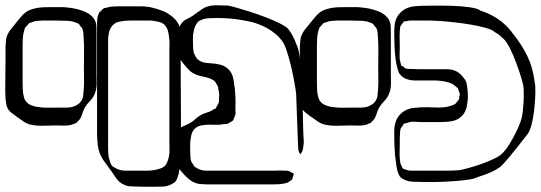

<svg xmlns="http://www.w3.org/2000/svg" viewBox="-41 -649 2056 730"><path d="M326 -523V-374Q326 -355 326.5 -333Q327 -311 319 -292Q313 -277 301 -265Q289 -253 281 -239Q276 -230 273 -219.5Q270 -209 265 -200Q264 -197 261 -194Q258 -191 256 -189L250 -182Q248 -181 244.5 -180Q241 -179 238 -177Q222 -171 204 -171.5Q186 -172 169 -172Q147 -172 125 -171Q103 -170 81 -174Q63 -177 48.5 -187Q34 -197 20 -207Q13 -212 4.5 -218.5Q-4 -225 -9 -232Q-15 -241 -17 -252.5Q-19 -264 -20 -274Q-21 -289 -21 -317.5Q-21 -346 -20.5 -374Q-20 -402 -20 -417V-473Q-19 -481 -18.5 -490.5Q-18 -500 -16 -508Q-11 -523 -1 -536Q9 -549 19 -561Q26 -569 33 -578Q40 -587 47 -594Q62 -609 84 -615Q106 -621 127.5 -621.5Q149 -622 164 -622H193Q208 -622 231.5 -618.5Q255 -615 278 -606Q301 -597 313 -582Q315 -579 317 -576.5Q319 -574 320 -571Q325 -561 325.5 -548.5Q326 -536 326 -523ZM278 -393Q278 -416 278.5 -449.5Q279 -483 277 -505Q277 -513 276 -523Q275 -533 272 -540Q271 -543 268 -546Q265 -549 263 -551Q262 -553 261 -555Q260 -557 258 -558Q256 -560 253 -561Q250 -562 248 -563Q231 -570 211 -570Q189 -571 166.5 -571Q144 -571 121 -571Q111 -570 100.5 -569.5Q90 -569 79 -564Q77 -563 74 -562.5Q71 -562 69 -560L63 -553Q61 -551 58.5 -548.5Q56 -546 54 -543Q53 -541 52.5 -538Q52 -535 51 -533Q47 -520 46 -506.5Q45 -493 45 -480V-339Q45 -324 45.5 -309Q46 -294 50 -280Q52 -272 54 -269Q61 -257 73 -251Q85 -245 98 -243Q121 -239 145 -239.5Q169 -240 191 -240Q202 -240 214 -240Q226 -240 236 -243Q246 -246 255.5 -252.5Q265 -259 270 -269Q275 -277 275.5 -287Q276 -297 277 -305Q279 -327 278.5 -348.5Q278 -370 278 -393Z M646 -419Q646 -410 646 -375.5Q646 -341 646.5 -295Q647 -249 647 -202.5Q647 -156 647 -121.5Q647 -87 646 -78Q646 -64 645 -49.5Q644 -35 643 -21Q642 -13 641 -4Q640 5 638 13Q636 21 632.5 30Q629 39 621 46Q620 47 617 48Q614 49 612 51Q596 60 576 60.5Q556 61 538 61Q521 61 503.5 61Q486 61 469 60Q459 60 449.5 59Q440 58 432 54Q411 45 398.5 25.5Q386 6 373 -11Q367 -20 360 -29Q353 -38 347 -48Q334 -71 331 -96Q328 -121 328 -143V-534Q328 -545 328 -557Q328 -569 329 -580Q330 -585 332 -591Q334 -597 336 -601Q337 -604 342 -606Q344 -608 346.5 -611.5Q349 -615 352 -616Q355 -619 362 -619Q373 -623 384.5 -624Q396 -625 407 -625H471Q484 -625 496.5 -625Q509 -625 522 -623Q530 -622 539 -619.5Q548 -617 556 -615Q569 -611 581.5 -606Q594 -601 604 -593Q612 -588 621 -579.5Q630 -571 635 -562Q642 -550 643.5 -535.5Q645 -521 646 -507Q647 -485 646.5 -463.5Q646 -442 646 -419ZM480 0Q497 0 515 0Q533 0 549 -3Q557 -5 566 -7.5Q575 -10 582 -15Q589 -20 593 -28.5Q597 -37 599 -45Q604 -62 603.5 -80.5Q603 -99 603 -116V-454Q603 -467 603.5 -479.5Q604 -492 602 -505Q601 -519 597 -533Q593 -547 582 -557Q575 -563 565 -565.5Q555 -568 547 -569Q537 -571 527 -571Q517 -571 507 -571H456Q436 -571 414 -567Q392 -563 380 -543Q375 -535 373 -523Q370 -511 370 -498Q370 -485 370 -472V-86Q370 -77 370.5 -67.5Q371 -58 373 -49Q375 -41 378 -31.5Q381 -22 388 -16Q390 -14 393 -13Q396 -12 398 -10Q415 0 437 0Q459 0 480 0Z M1092 -101Q1091 -124 1090 -155Q1089 -186 1088 -208L1085 -292Q1084 -303 1079 -332Q1074 -361 1066 -395.5Q1058 -430 1048 -459Q1038 -488 1027 -499Q1021 -507 1014.5 -513Q1008 -519 1000 -525Q990 -533 978 -540Q966 -547 954 -552Q932 -562 906 -567.5Q880 -573 857 -576Q835 -579 810 -580Q785 -581 762 -580Q752 -580 741.5 -578.5Q731 -577 722 -572Q720 -571 717.5 -570Q715 -569 713 -567Q711 -566 709.5 -563Q708 -560 706 -558Q700 -549 697.5 -539Q695 -529 693 -518Q692 -497 693 -475Q693 -465 694.5 -455Q696 -445 701 -437Q703 -434 705 -430.5Q707 -427 709 -425Q717 -417 729 -413Q737 -410 747 -409.5Q757 -409 766 -408Q783 -407 800 -402Q817 -397 829 -384Q839 -374 843.5 -359.5Q848 -345 849 -331Q853 -309 854 -282Q855 -255 854 -232Q854 -228 854.5 -221.5Q855 -215 853 -210Q852 -207 850.5 -204Q849 -201 848 -198Q847 -197 846.5 -194.5Q846 -192 844 -190L838 -186Q835 -185 832 -183Q829 -181 826 -179Q823 -178 818.5 -177.5Q814 -177 810 -177Q795 -174 779.5 -174.5Q764 -175 749 -175Q742 -174 734 -173.5Q726 -173 720 -171Q696 -164 688 -141Q687 -139 686.5 -135Q686 -131 685 -128Q682 -115 682 -101.5Q682 -88 682 -75Q683 -65 683 -54.5Q683 -44 686 -35Q688 -33 689.5 -30.5Q691 -28 692 -25Q694 -24 695 -21Q696 -18 698 -16Q700 -14 703.5 -12.5Q707 -11 709 -9Q725 0 745 0Q765 0 783 0H993Q1005 0 1017 -0.5Q1029 -1 1041 0Q1045 0 1049 0Q1053 0 1057 1L1071 9Q1073 10 1074 10Q1075 10 1076 12Q1077 13 1074 18Q1073 21 1072 26Q1071 31 1069 34Q1068 35 1066 36Q1064 37 1062 39Q1060 40 1057 42.5Q1054 45 1051 46Q1048 47 1044.5 47.5Q1041 48 1038 49Q1028 51 1018 51.5Q1008 52 998 52H745Q736 51 727 51Q718 51 710 49Q691 44 677 32Q663 20 651 6Q645 -1 639.5 -8.5Q634 -16 630 -23Q625 -34 623.5 -47Q622 -60 622 -73Q622 -84 622 -94.5Q622 -105 623 -116Q624 -124 626 -133Q628 -142 632 -149Q641 -163 657 -169.5Q673 -176 686 -184Q695 -190 703 -197.5Q711 -205 720 -210Q731 -217 744 -220.5Q757 -224 768 -231Q770 -233 774 -234.5Q778 -236 780 -237L783 -245Q785 -248 787 -251Q789 -254 790 -257Q792 -262 792 -268Q792 -274 792 -279Q793 -287 792 -295Q791 -303 789 -310Q789 -318 787 -321Q786 -323 784.5 -326Q783 -329 781 -331Q779 -337 775 -340Q774 -342 772 -343Q770 -344 768 -345Q762 -349 756.5 -351Q751 -353 743 -355Q730 -358 717 -361Q704 -364 693 -371Q686 -375 680 -380.5Q674 -386 669 -392Q660 -402 652 -412.5Q644 -423 639 -436Q634 -451 633 -466.5Q632 -482 632 -497Q632 -513 635.5 -530Q639 -547 649 -560Q657 -571 670 -577Q683 -583 693 -590Q705 -598 716 -606.5Q727 -615 739 -621Q759 -629 781.5 -629Q804 -629 824 -628Q833 -627 856 -620.5Q879 -614 909 -604.5Q939 -595 969 -583.5Q999 -572 1022 -560.5Q1045 -549 1054 -540Q1075 -513 1086 -480Q1094 -465 1097.5 -438.5Q1101 -412 1103 -385.5Q1105 -359 1106 -344Q1107 -333 1108 -302.5Q1109 -272 1110 -236Q1111 -200 1111.5 -169.5Q1112 -139 1113 -128Q1114 -119 1114 -110Q1114 -101 1112 -92Q1112 -82 1108 -73L1102 -64Q1102 -61 1101 -61Q1101 -61 1099.5 -64.5Q1098 -68 1097 -68Q1093 -76 1093 -83.5Q1093 -91 1092 -101Z M1445 -523V-374Q1445 -355 1445.5 -333Q1446 -311 1438 -292Q1432 -277 1420 -265Q1408 -253 1400 -239Q1395 -230 1392 -219.5Q1389 -209 1384 -200Q1383 -197 1380 -194Q1377 -191 1375 -189L1369 -182Q1367 -181 1363.5 -180Q1360 -179 1357 -177Q1341 -171 1323 -171.5Q1305 -172 1288 -172Q1266 -172 1244 -171Q1222 -170 1200 -174Q1182 -177 1167.5 -187Q1153 -197 1139 -207Q1132 -212 1123.5 -218.5Q1115 -225 1110 -232Q1104 -241 1102 -252.5Q1100 -264 1099 -274Q1098 -289 1098 -317.5Q1098 -346 1098.5 -374Q1099 -402 1099 -417V-473Q1100 -481 1100.5 -490.5Q1101 -500 1103 -508Q1108 -523 1118 -536Q1128 -549 1138 -561Q1145 -569 1152 -578Q1159 -587 1166 -594Q1181 -609 1203 -615Q1225 -621 1246.5 -621.5Q1268 -622 1283 -622H1312Q1327 -622 1350.5 -618.5Q1374 -615 1397 -606Q1420 -597 1432 -582Q1434 -579 1436 -576.5Q1438 -574 1439 -571Q1444 -561 1444.5 -548.5Q1445 -536 1445 -523ZM1397 -393Q1397 -416 1397.5 -449.5Q1398 -483 1396 -505Q1396 -513 1395 -523Q1394 -533 1391 -540Q1390 -543 1387 -546Q1384 -549 1382 -551Q1381 -553 1380 -555Q1379 -557 1377 -558Q1375 -560 1372 -561Q1369 -562 1367 -563Q1350 -570 1330 -570Q1308 -571 1285.5 -571Q1263 -571 1240 -571Q1230 -570 1219.5 -569.5Q1209 -569 1198 -564Q1196 -563 1193 -562.5Q1190 -562 1188 -560L1182 -553Q1180 -551 1177.5 -548.5Q1175 -546 1173 -543Q1172 -541 1171.5 -538Q1171 -535 1170 -533Q1166 -520 1165 -506.5Q1164 -493 1164 -480V-339Q1164 -324 1164.5 -309Q1165 -294 1169 -280Q1171 -272 1173 -269Q1180 -257 1192 -251Q1204 -245 1217 -243Q1240 -239 1264 -239.5Q1288 -240 1310 -240Q1321 -240 1333 -240Q1345 -240 1355 -243Q1365 -246 1374.5 -252.5Q1384 -259 1389 -269Q1394 -277 1394.5 -287Q1395 -297 1396 -305Q1398 -327 1397.5 -348.5Q1397 -370 1397 -393Z M1960 -133Q1948 -118 1931 -96Q1914 -74 1896 -52.5Q1878 -31 1863 -16Q1844 -2 1821.5 7.5Q1799 17 1776 24Q1765 30 1743 33.5Q1721 37 1695.5 39Q1670 41 1648 42Q1626 43 1615 43Q1595 43 1574 43Q1553 43 1533 42Q1523 42 1513 40Q1503 38 1494 33Q1492 31 1489.5 30Q1487 29 1485 28Q1478 22 1474.5 13.5Q1471 5 1469 -3Q1466 -17 1464.5 -31.5Q1463 -46 1461 -59Q1458 -94 1458 -128Q1458 -142 1458 -155Q1458 -168 1462 -181Q1471 -214 1502 -230Q1516 -237 1530.5 -238.5Q1545 -240 1559 -241Q1582 -242 1610 -240.5Q1638 -239 1660 -243Q1667 -245 1675.5 -247.5Q1684 -250 1690 -254Q1692 -256 1694.5 -259Q1697 -262 1699 -265Q1700 -267 1701.5 -268.5Q1703 -270 1704 -271Q1705 -273 1705 -276.5Q1705 -280 1705 -282Q1706 -284 1707 -287Q1708 -290 1707 -292Q1707 -295 1705.5 -298Q1704 -301 1703 -303Q1702 -305 1701.5 -308.5Q1701 -312 1699 -314L1691 -321Q1684 -328 1674.5 -332Q1665 -336 1655 -338Q1633 -343 1608.5 -343Q1584 -343 1561 -343Q1549 -343 1536.5 -343Q1524 -343 1513 -346Q1490 -351 1477 -370Q1473 -378 1470.5 -388Q1468 -398 1466 -406Q1463 -421 1461 -443.5Q1459 -466 1458.5 -488.5Q1458 -511 1458 -526Q1458 -540 1459.5 -554Q1461 -568 1467 -581Q1474 -595 1487 -606Q1500 -617 1515 -621Q1526 -625 1538.5 -625.5Q1551 -626 1562 -627Q1573 -627 1605 -627.5Q1637 -628 1674.5 -627Q1712 -626 1744 -621.5Q1776 -617 1787 -608Q1810 -601 1833 -588.5Q1856 -576 1875 -559Q1889 -547 1900.5 -532.5Q1912 -518 1923 -503Q1955 -460 1974 -413Q1987 -376 1992 -336Q1995 -325 1994.5 -297Q1994 -269 1990.5 -235.5Q1987 -202 1979.5 -173.5Q1972 -145 1960 -133ZM1493 -7Q1498 -6 1502.5 -4Q1507 -2 1511 -1Q1519 0 1527 0Q1535 0 1542 0H1603Q1626 0 1655 0Q1684 0 1706 -2Q1717 -4 1739.5 -10Q1762 -16 1787.5 -25Q1813 -34 1835.5 -44.5Q1858 -55 1869 -66Q1884 -81 1897.5 -103.5Q1911 -126 1922 -148.5Q1933 -171 1938 -186Q1944 -201 1947 -228.5Q1950 -256 1950.5 -283.5Q1951 -311 1948 -326Q1946 -337 1938.5 -361Q1931 -385 1920.5 -413Q1910 -441 1898 -465Q1886 -489 1875 -500Q1867 -508 1858.5 -515Q1850 -522 1840 -527Q1831 -536 1806 -543Q1781 -550 1748.5 -555.5Q1716 -561 1683.5 -564.5Q1651 -568 1626 -569.5Q1601 -571 1592 -571H1523Q1513 -571 1502 -568Q1501 -568 1498.5 -568Q1496 -568 1494 -567Q1493 -566 1492 -564Q1491 -562 1489 -560Q1488 -558 1485.5 -555Q1483 -552 1481 -549Q1480 -545 1480 -540Q1480 -535 1479 -530Q1478 -516 1478.5 -501Q1479 -486 1479 -472Q1479 -459 1478.5 -446.5Q1478 -434 1479 -422Q1480 -418 1481 -414Q1482 -410 1483 -406Q1484 -405 1483.5 -403.5Q1483 -402 1484 -400L1492 -396Q1494 -394 1497 -391.5Q1500 -389 1504 -388Q1507 -387 1515 -387Q1532 -386 1549.5 -386Q1567 -386 1584 -386H1616Q1636 -386 1657.5 -386Q1679 -386 1696 -377Q1712 -367 1721 -354L1728 -345Q1733 -336 1734.5 -325Q1736 -314 1737 -303Q1738 -293 1738 -281.5Q1738 -270 1736 -259Q1735 -253 1734 -246Q1733 -239 1731 -234Q1729 -230 1727 -225Q1725 -220 1722 -216Q1715 -207 1706 -200Q1691 -190 1672 -187.5Q1653 -185 1636 -185H1556Q1547 -185 1536.5 -186Q1526 -187 1517 -185Q1514 -184 1511 -183Q1508 -182 1505 -181Q1503 -180 1499.5 -180Q1496 -180 1494 -178Q1493 -177 1492 -174.5Q1491 -172 1490 -171Q1488 -168 1485.5 -165Q1483 -162 1482 -159Q1481 -155 1480.5 -151Q1480 -147 1480 -143Q1479 -133 1479 -122Q1479 -111 1479 -100Q1479 -87 1478.5 -74Q1478 -61 1479 -47Q1480 -43 1480 -38.5Q1480 -34 1481 -30Q1481 -27 1483 -24Q1485 -21 1486 -17Q1487 -15 1488 -12.5Q1489 -10 1493 -7Z"/></svg>

Font: Rubik Vinyl
Style: Regular
Weight: 400
Designer: Hubert and Fischer, NaN
Foundry: Hubert and Fischer, NaN
Version: Version 2.200